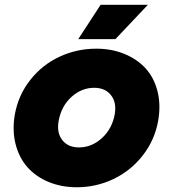

<svg xmlns="http://www.w3.org/2000/svg" viewBox="-20 -770 725 805"><path d="M600.1 -750 463.9 -606H308.1L401.9 -750ZM383.8 -565.9Q448.2 -565.9 501.7 -543.9Q555.2 -522 590.6 -483.2Q626 -444.3 640.4 -387.2Q654.8 -330.1 643.1 -263.2Q628.4 -181.6 578.1 -117.7Q527.8 -53.7 455.6 -19.3Q383.3 15.1 301.8 15.1Q237.3 15.1 183.8 -7.1Q130.4 -29.3 95.2 -68.8Q60.1 -108.4 45.4 -165.5Q30.8 -222.7 42 -289.1Q56.6 -371.1 106.9 -434.8Q157.2 -498.5 229.5 -532.2Q301.8 -565.9 383.8 -565.9ZM375 -401.9Q321.8 -401.9 279.5 -363.5Q237.3 -325.2 226.1 -264.2Q216.8 -213.9 241 -182.9Q265.1 -151.9 311 -151.9Q364.3 -151.9 407 -190.7Q449.7 -229.5 460.9 -290Q469.7 -340.3 445.3 -371.1Q420.9 -401.9 375 -401.9Z"/></svg>

Font: Stilu Bold
Style: Italic
Weight: 700
Italic angle: -10°
Designer: Genilson Lima Santos
Foundry: Genilson Lima Santos
Version: Version 1.200;PS 001.200;hotconv 1.0.88;makeotf.lib2.5.64775